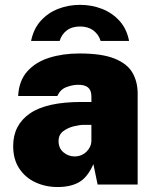

<svg xmlns="http://www.w3.org/2000/svg" viewBox="-20 -742 618 772"><path d="M211.5 10Q163 10 122.2 -9Q81.5 -28 57.2 -64.8Q33 -101.5 33 -155Q33 -239 99.8 -285.5Q166.5 -332 307.5 -332H347.5V-354Q347.5 -379 333.8 -390.5Q320 -402 290.5 -401Q270.5 -400.5 246.5 -391.5Q222.5 -382.5 210.5 -356H53Q56 -417 89.5 -454.8Q123 -492.5 178 -509.8Q233 -527 299.5 -527Q389.5 -527 440.5 -506.5Q491.5 -486 512.5 -449.8Q533.5 -413.5 533.5 -366V0H372.5L355.5 -82Q332.5 -29.5 298.5 -9.8Q264.5 10 211.5 10ZM280 -113Q294 -113 306.2 -118Q318.5 -123 327.5 -131.8Q336.5 -140.5 341.8 -151.5Q347 -162.5 347.5 -175V-240H316.5Q301 -240 277 -234.2Q253 -228.5 234.2 -214.5Q215.5 -200.5 215.5 -175Q215.5 -146 235.2 -129.5Q255 -113 280 -113ZM105 -577.5Q115 -626.5 144 -658.5Q173 -690.5 214.2 -706.5Q255.5 -722.5 302 -722.5Q348.5 -722.5 389.8 -706.5Q431 -690.5 460.2 -658.5Q489.5 -626.5 499 -577.5H384.5Q377 -603 355.8 -619.2Q334.5 -635.5 302 -635.5Q269 -635.5 248 -619.2Q227 -603 220 -577.5Z"/></svg>

Font: Public Sans Thin Black
Style: Regular
Weight: 900
Version: Version 2.001